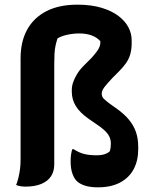

<svg xmlns="http://www.w3.org/2000/svg" viewBox="-20 -789 640 821"><path d="M311 -769Q371 -769 415 -755.5Q459 -742 487.5 -720Q516 -698 529.5 -671.5Q543 -645 543 -617V-604Q543 -578 537 -557Q531 -536 518.5 -518.5Q506 -501 488 -483L464 -459Q438 -432 426.5 -416.5Q415 -401 415 -389Q415 -375 424.5 -366Q434 -357 450 -345L477 -326Q511 -302 531.5 -277Q552 -252 561.5 -224Q571 -196 571 -162V-150Q571 -102 551.5 -65.5Q532 -29 493.5 -8.5Q455 12 399 12Q365 12 342.5 4.5Q320 -3 308 -15Q297 -26 289.5 -47Q282 -68 282 -99Q282 -116 284 -129Q286 -142 289 -151H295Q316 -137 338.5 -131Q361 -125 394 -125Q414 -125 428.5 -130Q443 -135 450 -143Q452 -150 453 -158Q454 -166 454 -175Q454 -191 448 -204Q442 -217 428 -230.5Q414 -244 388 -261L359 -281Q322 -307 304.5 -335Q287 -363 287 -397V-404Q287 -421 293 -438Q299 -455 310 -473Q321 -491 338 -508L372 -542Q386 -558 394.5 -569.5Q403 -581 406.5 -591.5Q410 -602 409 -613Q395 -629 372 -637.5Q349 -646 319 -646Q294 -646 268.5 -640.5Q243 -635 226 -625Q221 -610 217.5 -594Q214 -578 213 -558.5Q212 -539 212 -512Q212 -459 212 -405.5Q212 -352 212 -299Q212 -246 212 -193Q212 -140 212 -86Q212 -56 198 -35Q184 -14 156.5 -2.5Q129 9 89 9Q80 9 69 7.5Q58 6 49 2Q55 -13 59 -30Q63 -47 65.5 -65.5Q68 -84 68 -106Q68 -160 68 -214Q68 -268 68 -322Q68 -376 68 -430Q68 -484 68 -539Q68 -611 96 -662Q124 -713 178 -741Q232 -769 311 -769Z"/></svg>

Font: Recursive Monospace Casual
Style: Bold
Weight: 700
Version: Version 1.047